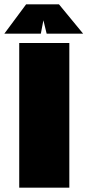

<svg xmlns="http://www.w3.org/2000/svg" viewBox="-59 -869 405 889"><path d="M30 -670H262V0H30ZM62 -849H214L326 -713H157L142 -775L130 -713H-39Z"/></svg>

Font: Cairo Black
Style: Regular
Weight: 900
Designer: Mohamed Gaber, Accademia di Belle Arti di Urbino and others
Foundry: Kief Type Foundry, Accademia di Belle Arti di Urbino and others
Version: Version 3.011